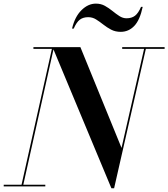

<svg xmlns="http://www.w3.org/2000/svg" viewBox="-56 -1004 906 1034"><path d="M419 -911.5Q391.5 -911.5 373.8 -898Q356 -884.5 341 -850H332Q347 -914 382.8 -949.2Q418.5 -984.5 460.5 -984.5Q487.5 -984.5 509 -972.5Q530.5 -960.5 549.5 -945Q568.5 -929.5 587 -917.5Q605.5 -905.5 625.5 -905.5Q653 -905.5 671 -919.2Q689 -933 703.5 -967H712.5Q697.5 -896 667 -864.2Q636.5 -832.5 594 -832.5Q565 -832.5 542.2 -844.5Q519.5 -856.5 500 -872Q480.5 -887.5 461.2 -899.5Q442 -911.5 419 -911.5ZM-36 -9H60L223.5 -741H124V-750H377L598.5 -207.5L720 -741H602V-750H830.5V-741H729.5L558.5 10H544L232 -738L69.5 -9H188V0H-36Z"/></svg>

Font: Bodoni* 24pt Medium
Style: Italic
Weight: 500
Italic angle: -13°
Version: Version 2.3